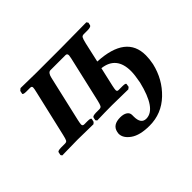

<svg xmlns="http://www.w3.org/2000/svg" viewBox="-148 -643 1083 1083"><g transform="rotate(-45 393.5 -101.5)"><path d="M170.9 -353Q176.8 -377 176.8 -386.2Q176.8 -397.5 163.1 -397H132.8Q119.6 -397 113.3 -399.4Q106.9 -401.9 107.9 -405.8L111.8 -423.8L124 -434.1L247.1 -432.1H320.8H445.8Q610.8 -433.1 648.9 -434.1L655.8 -423.8L651.9 -407.2Q648.9 -397.5 622.1 -397H591.8Q579.6 -397 574.7 -389.4Q569.8 -381.8 563 -354L536.1 -233.9Q755.4 -222.7 754.9 -64.9Q754.9 -35.2 748 -1Q725.1 97.2 655 164.1Q585 231 488.8 231Q412.6 231 372.8 202.9Q333 174.8 333 139.2Q333 134.3 335 126Q344.7 80.1 404.8 80.1Q430.7 80.1 446.3 90.1Q461.9 100.1 461.9 118.2V130.9Q461.9 189.9 503.9 189.9Q582 189.9 623 20Q632.8 -31.7 632.8 -61Q632.8 -178.2 525.9 -190.9L500 -77.1Q495.1 -54.2 495.1 -46.9Q495.1 -34.7 507.8 -35.2H539.1Q565.9 -35.2 563 -25.9L560.1 -7.8L548.8 1L420.9 -1Q369.1 -1 300.8 1L293.9 -7.8L297.9 -25.9Q300.8 -34.7 328.1 -35.2H354Q366.2 -35.2 371.1 -43.5Q376 -51.8 381.8 -77.1L444.8 -351.1Q447.8 -364.3 448.2 -371.1Q448.2 -386.2 435.1 -386.2H314.9Q295.9 -386.2 288.1 -351.1L225.1 -77.1Q220.2 -54.2 220.2 -47.9Q220.2 -34.7 233.9 -35.2H259.8Q272.9 -35.2 279.5 -33Q286.1 -30.8 285.2 -25.9L280.8 -7.8L271 1L146 -1Q94.2 -1 22 1L16.1 -7.8L20 -25.9Q21 -34.7 48.8 -35.2H80.1Q92.3 -35.2 96.7 -43.5Q101.1 -51.8 106.9 -77.1Z"/></g></svg>

Font: Linux Libertine
Style: Semibold Italic
Weight: 600
Italic angle: -11.5°
Designer: Philipp H. Poll
Foundry: Philipp H. Poll
Version: Version 5.1.2 ; ttfautohint (v0.9)